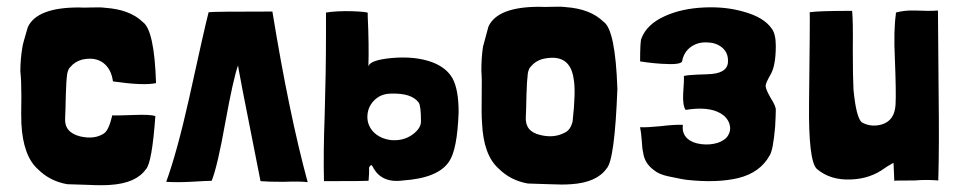

<svg xmlns="http://www.w3.org/2000/svg" viewBox="-20 -534 2820 566"><path d="M410 -35Q381 6 306 11Q281 13 240 11L178 9Q127 0 92 -35Q48 -74 43 -170Q42 -191 43 -250Q43 -299 40 -323Q40 -359 46 -395Q47 -404 62 -454Q89 -512 212 -512Q225 -511 251 -512Q276 -513 290 -511Q363 -506 401 -469Q435 -445 440 -289Q404 -281 313 -294Q308 -331 284 -349Q259 -367 221 -358Q200 -352 187 -336Q181 -331 178 -316Q175 -293 174 -253Q173 -203 172 -186Q169 -144 216 -132Q259 -122 287 -141Q301 -151 311 -194Q320 -193 374 -195Q422 -197 438 -192Q428 -53 410 -35Z M682 -342Q668 -304 644 -172Q621 -43 604 -1Q590 -1 541 2Q502 4 470 2Q502 -86 537 -242Q583 -452 595 -498Q608 -500 783 -500Q832 -199 887 3Q863 0 816 2Q769 2 748 0Q677 -356 682 -342Z M1197 -138Q1170 -118 1133 -121Q1100 -125 1080 -146Q1063 -165 1063 -189Q1063 -217 1082 -237Q1102 -258 1133 -258Q1193 -260 1214 -232Q1221 -223 1221 -176Q1221 -156 1197 -138ZM1064 -496Q1064 -499 1018 -501Q970 -502 941 -497V-433Q941 -322 937 -190Q933 -87 935 0Q1058 0 1066 -1Q1067 -2 1067 -8Q1067 -14 1068 -23Q1068 -32 1068 -40Q1074 -52 1078 -44Q1103 7 1168 -2Q1272 -9 1304 -58Q1328 -93 1332 -203Q1332 -270 1314 -303Q1296 -335 1253 -351Q1203 -369 1135 -363Q1070 -357 1066 -338Q1068 -401 1064 -486Z M1420 -456Q1447 -514 1570 -514Q1583 -513 1609 -514Q1634 -515 1648 -513Q1720 -508 1759 -470Q1794 -447 1800 -272Q1792 -61 1768 -37Q1739 4 1664 9Q1639 11 1598 9L1536 7Q1485 -2 1450 -37Q1405 -77 1401 -172Q1399 -197 1400 -252Q1401 -302 1399 -325Q1399 -366 1404 -397ZM1536 -318Q1533 -294 1532 -255Q1531 -205 1530 -188Q1528 -146 1573 -136Q1613 -126 1645 -143Q1662 -151 1668 -176Q1678 -266 1671 -302Q1660 -379 1579 -360Q1558 -354 1545 -338Q1539 -333 1536 -318Z M1872 -118Q1870 -145 1867 -158Q1867 -159 1868 -159H1869Q1887 -158 1927 -162Q1968 -167 1991 -166H1992L1993 -165Q1990 -140 2007 -125Q2022 -112 2048 -109Q2073 -106 2096 -113Q2119 -121 2127 -136Q2136 -152 2130 -170Q2123 -189 2104 -200Q2068 -221 2001 -210Q1992 -224 1994 -259Q1997 -301 1996 -309V-310Q2008 -313 2035 -314Q2069 -315 2079 -316Q2129 -321 2126 -358Q2125 -382 2106 -396Q2088 -409 2063 -409Q2037 -410 2017 -396Q1996 -381 1991 -354Q1989 -342 1930 -346Q1911 -347 1888 -350Q1867 -353 1867 -353V-354Q1867 -414 1871 -421Q1887 -463 1941 -487Q1990 -509 2056 -512Q2120 -515 2174 -499Q2231 -483 2254 -451Q2267 -435 2267 -399Q2267 -341 2252 -315Q2237 -289 2237 -281Q2237 -271 2252 -245Q2268 -220 2267 -209Q2267 -197 2265 -160Q2259 -91 2249 -76Q2221 -25 2156 -9Q2093 6 2003 -4Q1999 -4 1951 -14Q1922 -20 1907 -33Q1880 -53 1876 -84Q1873 -96 1872 -118Z M2589 -39Q2546 -7 2489 -5Q2428 -2 2388 -36Q2363 -59 2365 -230Q2368 -489 2367 -498Q2394 -502 2492 -502Q2495 -472 2494 -390Q2494 -306 2496 -270Q2504 -186 2521 -173Q2522 -173 2523 -172Q2525 -172 2525 -171Q2550 -159 2579 -167Q2617 -178 2620 -225Q2622 -261 2618 -361Q2614 -444 2621 -493V-497Q2647 -504 2676 -503Q2720 -501 2745 -503L2747 -257Q2749 -106 2746 -2Q2711 -5 2676 -2Q2616 -2 2616 -1Q2617 9 2614 -54Q2594 -43 2589 -39Z"/></svg>

Font: Londrina Solid
Style: Regular
Weight: 400
Designer: Marcelo Magalhaes
Foundry: Marcelo Magalh„es
Version: Version 1.001 2011